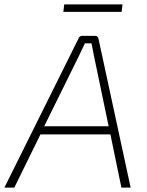

<svg xmlns="http://www.w3.org/2000/svg" viewBox="-44 -853 668 873"><path d="M509 -799H244L248 -833H513ZM458 -242H140L21 0H-24L313 -678Q317 -690 331 -690H387Q402 -690 404 -676L550 0H508ZM450 -279 383 -600Q382 -607 378 -626Q374 -645 372 -656H342L315 -599L157 -279Z"/></svg>

Font: Exo 2.0 Extra Light
Style: Italic
Weight: 250
Italic angle: -8°
Designer: Natanael Gama
Version: Version 1.001;PS 001.001;hotconv 1.0.70;makeotf.lib2.5.58329